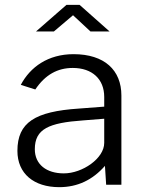

<svg xmlns="http://www.w3.org/2000/svg" viewBox="-20 -764 598 794"><path d="M225 10C301 10 363 -20 414 -78L419 0H482V-369C482 -474 412 -540 284 -540C179 -540 105 -487 66 -413L126 -394C167 -455 218 -483 281 -483C361 -483 411 -437 411 -363V-323L306 -315C125 -303 52 -258 52 -140C52 -46 120 10 225 10ZM433 -634 309 -744H255L129 -634H203L282 -701L354 -634ZM244 -47C172 -47 124 -84 124 -147C124 -231 182 -256 323 -266L411 -273V-173C411 -109 321 -47 244 -47Z"/></svg>

Font: Cheyenne Sans Light
Style: Regular
Weight: 300
Designer: The Public Sans project authors (U.S. Web Design System), Libre Franklin designed by Pablo Impallari and Rodrigo Fuenzal
Foundry: The Cheyenne Sans Project Authors
Version: Version 2.007